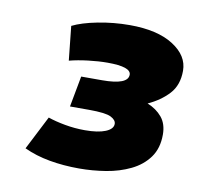

<svg xmlns="http://www.w3.org/2000/svg" viewBox="-56 -832 541 526"><g transform="rotate(10 215.0 -569.5)"><path d="M42 -393 90 -487Q110 -480 137.5 -475Q165 -470 193 -470Q230 -470 250.5 -478.5Q271 -487 271 -501Q271 -512 256 -519.5Q241 -527 195 -527H142L158 -613H216Q288 -613 288 -641Q288 -663 223 -663Q198 -663 169 -659.5Q140 -656 117 -650L107 -745Q133 -758 176.5 -766.5Q220 -775 265 -775Q342 -775 386 -747Q430 -719 430 -677Q430 -637 407.5 -612.5Q385 -588 350 -572Q375 -562 390.5 -543.5Q406 -525 406 -495Q406 -457 387.5 -431.5Q369 -406 338 -391Q307 -376 270 -370Q233 -364 196 -364Q152 -364 113 -371Q74 -378 42 -393Z"/></g></svg>

Font: Georama Black
Style: Italic
Weight: 900
Italic angle: -9°
Designer: Jean-Baptiste Levee
Foundry: Production Type
Version: Version 1.000